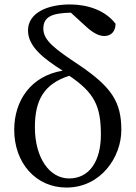

<svg xmlns="http://www.w3.org/2000/svg" viewBox="-20 -830 610 864"><path d="M291 -27C203 -27 137 -119 137 -258C137 -379 178 -453 292 -489C404 -413 434 -354 434 -224C434 -106 383 -27 291 -27ZM371 -707C405 -677 429 -668 450 -668C480 -668 500 -689 500 -723C454 -784 373 -810 295 -810C193 -810 106 -772 106 -693C106 -620 177 -566 262 -512C117 -488 44 -375 44 -246C44 -96 142 14 279 14C434 14 526 -123 526 -245C526 -371 483 -438 335 -538C230 -608 175 -647 175 -701C175 -757 218 -771 299 -773Z"/></svg>

Font: Noto Serif SC Medium
Style: Regular
Weight: 500
Designer: Ryoko NISHIZUKA 西塚涼子 (kana & ideographs); Frank Grießhammer (Latin, Greek & Cyrillic); Wenlong ZHANG 张文龙 (bopomofo); San
Foundry: Adobe Systems Incorporated
Version: Version 1.001;PS 1.001;hotconv 16.6.54;makeotf.lib2.5.65590